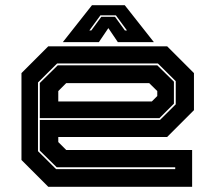

<svg xmlns="http://www.w3.org/2000/svg" viewBox="-20 -718 828 738"><path d="M622.5 -540 725.5 -437V-294.5L622.5 -191.5H204V-172L234.5 -141.5H718.5V0H165.5L62.5 -103V-437L165.5 -540ZM587 -474H199.5L126 -401V-137L195.5 -68H653.5V-75H198L133 -139V-257H595L655.5 -317V-406ZM584.5 -467 648.5 -404V-319.5L593 -264H133V-399L202 -467ZM553.5 -398.5H234.5L204 -368V-328H563.5L584.5 -349V-368ZM333.5 -698H459.5L571.5 -556H433L396.5 -610L360 -556H221.5ZM366 -659 323.5 -601H331L369.5 -653.5H422L460 -601H468L425.5 -659Z"/></svg>

Font: Tourney Expanded ExtraBold
Style: Regular
Weight: 800
Width: 7
Designer: Tyler Finck
Foundry: Etcetera Type Co
Version: Version 1.010; ttfautohint (v1.8.3)